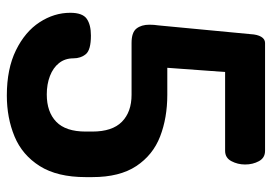

<svg xmlns="http://www.w3.org/2000/svg" viewBox="-134 -636 777 548"><g transform="rotate(90 254.0 -362.5)"><path d="M253 6Q177 6 124 -20Q71 -46 44 -87.5Q17 -129 17 -175Q17 -210 34 -222Q51 -234 82 -234Q123 -234 135 -219.5Q147 -205 147 -184Q147 -160 160.5 -143Q174 -126 197.5 -117Q221 -108 250 -108Q300 -108 328 -135Q356 -162 356 -219V-238Q356 -295 328 -322.5Q300 -350 251 -350H103Q73 -350 62 -364Q51 -378 51 -401Q51 -408 51.5 -414Q52 -420 53 -427L78 -690Q79 -709 85.5 -720Q92 -731 103 -731H411Q431 -731 440.5 -713.5Q450 -696 450 -674Q450 -653 440.5 -635Q431 -617 411 -617H186L174 -452H251Q317 -452 370 -431.5Q423 -411 454.5 -363.5Q486 -316 486 -238V-219Q486 -138 454.5 -88Q423 -38 370 -16Q317 6 253 6Z"/></g></svg>

Font: Dosis ExtraLight
Style: Bold
Weight: 700
Version: Version 3.001; ttfautohint (v1.8.2)